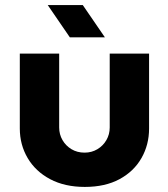

<svg xmlns="http://www.w3.org/2000/svg" viewBox="-20 -724 661 756"><path d="M314 12Q235 12 177.5 -18.5Q120 -49 89 -101.5Q58 -154 58 -218V-513H213V-222Q213 -195 226 -172.5Q239 -150 261.5 -136.5Q284 -123 313 -123Q341 -123 363.5 -136.5Q386 -150 399 -172.5Q412 -195 412 -222V-513H567V-218Q567 -154 537 -101.5Q507 -49 450.5 -18.5Q394 12 314 12ZM255 -577 168 -704H306L393 -577Z"/></svg>

Font: MuseoModerno Thin
Style: Bold
Weight: 700
Version: Version 1.003